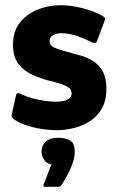

<svg xmlns="http://www.w3.org/2000/svg" viewBox="-20 -497 455 740"><path d="M41 -127Q44 -140 51.5 -138Q59 -136 66 -132Q83 -124 105.5 -118Q128 -112 151.5 -108.5Q175 -105 194 -105Q212 -105 225.5 -108Q239 -111 247.5 -118Q256 -125 256 -136Q257 -153 238.5 -163.5Q220 -174 173 -185Q142 -193 108.5 -207Q75 -221 52.5 -249Q30 -277 30 -324Q30 -376 56.5 -409.5Q83 -443 125 -460Q167 -477 215 -477Q252 -477 297.5 -465.5Q343 -454 373 -437Q384 -431 384.5 -426.5Q385 -422 382 -414L355 -341Q352 -327 334 -334Q311 -346 279.5 -357.5Q248 -369 215 -369Q199 -369 185 -361.5Q171 -354 171 -340Q171 -322 188.5 -314Q206 -306 240 -297Q266 -290 292 -282.5Q318 -275 340.5 -260.5Q363 -246 376.5 -221Q390 -196 390 -155Q390 -109 372.5 -78.5Q355 -48 326 -29.5Q297 -11 263 -3Q229 5 196 5Q177 5 147 1Q117 -3 86.5 -12.5Q56 -22 34 -37Q30 -40 27 -44Q24 -48 25 -54ZM268 88Q268 110 259 134.5Q250 159 238 181Q226 203 217 216Q212 223 204 223Q191 223 179 223Q167 223 155 223Q147 223 147 220Q147 217 151 207Q156 196 164 173Q172 150 179 137Q159 134 149.5 118Q140 102 140 89Q140 66 155 50Q170 34 205 34Q231 34 249.5 44Q268 54 268 88Z"/></svg>

Font: Glory ExtraBold
Style: Regular
Weight: 800
Designer: Robert Leuschke
Foundry: Robert Leuschke
Version: Version 1.011